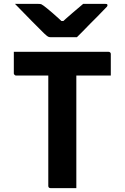

<svg xmlns="http://www.w3.org/2000/svg" viewBox="-20 -966 640 986"><path d="M51 -700H537Q542 -700 545.5 -697Q549 -694 549 -689Q549 -658 549 -633.5Q549 -609 549 -578H63Q60 -578 57.5 -579.5Q55 -581 53 -583.5Q51 -586 51 -589Q51 -620 51 -645Q51 -670 51 -700ZM372 0Q339 0 306 0Q273 0 239 0Q234 0 231 -3Q228 -6 228 -11Q228 -92 228 -168Q228 -244 228 -320.5Q228 -397 228 -474.5Q228 -552 228 -631H383L372 -604Q372 -584 372 -561.5Q372 -539 372 -518Q372 -497 372 -478Q372 -414 372 -353.5Q372 -293 372 -230.5Q372 -168 372 -99Q372 -71 372 -46Q372 -21 372 0ZM375 -775Q360 -775 333 -775Q306 -775 279.5 -775Q253 -775 239 -775Q232 -775 226.5 -778Q221 -781 207 -794Q199 -802 182.5 -818.5Q166 -835 144.5 -856.5Q123 -878 100.5 -901.5Q78 -925 57 -946Q83 -946 117 -946Q151 -946 177 -946Q188 -946 192.5 -944Q197 -942 205 -936Q221 -924 249 -900Q277 -876 318 -837L266 -858Q282 -858 298.5 -858Q315 -858 332 -858L281 -836Q320 -872 351 -898.5Q382 -925 407 -946H521Q525 -946 527.5 -945.5Q530 -945 531 -943Q532 -941 532 -939Q532 -935 528.5 -931Q525 -927 511 -913Q498 -899 480.5 -881.5Q463 -864 443.5 -844.5Q424 -825 406.5 -806.5Q389 -788 375 -775Z"/></svg>

Font: Recursive Monospace
Style: Bold
Weight: 700
Version: Version 1.047